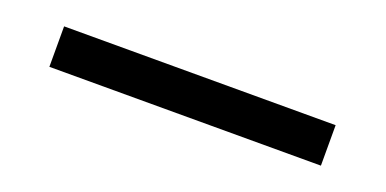

<svg xmlns="http://www.w3.org/2000/svg" viewBox="-18 -132 761 379"><g transform="rotate(20 362.0 57.5)"><path d="M76.8 15V100H647.2V15Z"/></g></svg>

Font: Hussar
Style: BdSuprExt
Weight: 700
Foundry: Cannot Into Space Fonts
Version: Version 2.00